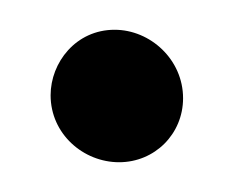

<svg xmlns="http://www.w3.org/2000/svg" viewBox="-20 -117 155 129"><path d="M60 -8C84 -8 103 -27 103 -51C103 -77 81 -97 57 -97C31 -97 14 -75 14 -53C14 -27 36 -8 60 -8Z"/></svg>

Font: Stray Cat
Style: BlkExt
Weight: 900
Version: Version 1.0